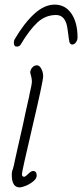

<svg xmlns="http://www.w3.org/2000/svg" viewBox="-20 -802 356 832"><path d="M31 -45Q31 -59 36 -70Q41 -87 45 -109L60 -176L80 -264Q90 -313 104 -374Q106 -380 108 -394Q118 -437 118 -444V-454Q118 -462 111 -487Q111 -499 119.5 -509Q128 -519 140 -519Q151 -519 159 -504Q167 -489 167 -471Q167 -451 121 -255Q75 -59 75 -47Q75 -36 85 -36Q90 -36 103 -49Q115 -61 123 -61Q139 -61 139 -41Q139 -29 125 -17Q111 -5 93 2.5Q75 10 65 10Q31 10 31 -45ZM316 -640Q316 -628 309 -618.5Q302 -609 293 -609Q285 -609 281 -619Q278 -633 276 -652L273 -673Q266 -737 223 -737Q177 -737 142 -704.5Q107 -672 69 -608Q63 -600 53 -600Q40 -600 40 -617Q40 -625 43 -631Q84 -701 128 -741.5Q172 -782 217 -782Q263 -782 289.5 -743Q316 -704 316 -640Z"/></svg>

Font: Bad Script
Style: Regular
Weight: 400
Italic angle: -10°
Designer: Roman Shchyukin (Gaslight Type Foundry), Cyreal (Charset Expansion)
Foundry: Gaslight
Version: Version 2.000